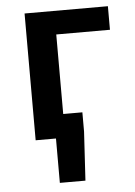

<svg xmlns="http://www.w3.org/2000/svg" viewBox="-50 -530 522 741"><g transform="rotate(-5 211.0 -159.5)"><path d="M73.2 0V-491.2H396V-399.9H188V-91.8H262.2V-17.1L251 171.9H151.9V0Z"/></g></svg>

Font: Source Sans 3 Semibold
Style: Regular
Weight: 600
Designer: Paul D. Hunt
Foundry: Adobe
Version: Version 3.052;hotconv 1.1.0;makeotfexe 2.6.0